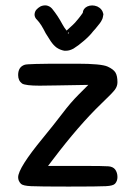

<svg xmlns="http://www.w3.org/2000/svg" viewBox="-20 -688 500 708"><path d="M230.5 -563.5Q239.3 -569.3 230.5 -567.4ZM225.6 -575.2Q254.9 -601.6 256.8 -604.5Q274.4 -625 278.3 -630.9Q281.2 -635.7 285.2 -640.6Q286.1 -656.2 301.8 -664.1Q310.5 -668 319.8 -668Q329.1 -668 338.9 -664.1Q357.4 -655.3 361.3 -635.7Q361.3 -633.8 359.4 -625Q358.4 -619.1 355.5 -614.3Q353.5 -609.4 348.1 -602.1Q342.8 -594.7 339.8 -591.8Q336.9 -588.9 331.1 -581.1Q324.2 -573.2 323.2 -572.3Q311.5 -556.6 290 -538.1Q268.6 -519.5 251 -508.8Q236.3 -501 224.6 -501Q220.7 -501 216.8 -501Q201.2 -503.9 188.5 -512.7Q176.8 -521.5 167 -536.1Q157.2 -550.8 148.4 -565.4Q141.6 -579.1 132.8 -593.8Q124 -607.4 117.2 -614.3Q108.4 -622.1 107.4 -632.8Q107.4 -643.6 113.3 -651.4Q120.1 -659.2 128.9 -664.1Q138.7 -668.9 150.4 -668Q163.1 -666 171.9 -656.2Q193.4 -629.9 210 -598.6Q216.8 -585.9 225.6 -575.2ZM71.3 -449.2Q81.1 -453.1 215.8 -453.1H263.7Q353.5 -453.1 377 -442.4Q398.4 -432.6 405.8 -420.4Q413.1 -408.2 413.1 -384.8Q413.1 -370.1 403.8 -357.4Q394.5 -344.7 352.5 -304.7Q270.5 -225.6 175.8 -100.6L157.2 -76.2H276.4Q364.3 -76.2 380.4 -74.7Q396.5 -73.2 404.3 -63.5Q413.1 -51.8 413.1 -35.2Q413.1 -20.5 404.3 -10.7Q397.5 -2.9 370.6 -1.5Q343.8 0 232.4 0Q124 0 94.7 -1.5Q65.4 -2.9 57.6 -9.8Q46.9 -20.5 46.9 -34.2Q46.9 -68.4 138.7 -179.7Q178.7 -228.5 210 -269.5Q240.2 -309.6 270.5 -339.8L305.7 -375L191.4 -373Q163.1 -372.1 126 -372.1Q74.2 -372.1 61.5 -379.9Q46.9 -390.6 46.9 -411.1Q46.9 -441.4 71.3 -449.2Z"/></svg>

Font: sage sans
Style: Regular
Weight: 400
Version: Version 001.032